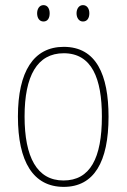

<svg xmlns="http://www.w3.org/2000/svg" viewBox="-20 -720 495 750"><path d="M125 -668C125 -651 133 -636 150 -636C166 -636 174 -649 174 -668C174 -686 166 -700 150 -700C133 -700 125 -684 125 -668ZM279 -668C279 -651 288 -636 304 -636C321 -636 329 -650 329 -668C329 -686 320 -700 304 -700C288 -700 279 -685 279 -668ZM404 -264C404 -428 356 -537 229 -537C111 -537 50 -440 50 -265C50 -88 110 10 229 10C347 10 404 -87 404 -264ZM76 -265C76 -423 125 -512 229 -512C339 -512 378 -413 378 -265C378 -102 332 -15 228 -15C124 -15 76 -107 76 -265Z"/></svg>

Font: Noto Sans Condensed Thin
Style: Regular
Weight: 100
Width: 3
Designer: Monotype Design Team
Foundry: Monotype Imaging Inc.
Version: Version 2.013